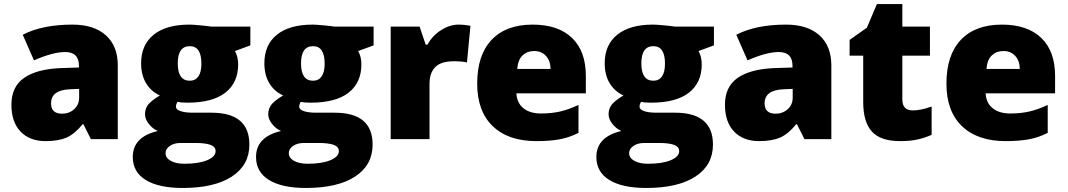

<svg xmlns="http://www.w3.org/2000/svg" viewBox="-20 -684 5249 944"><path d="M426.8 0 390.1 -73.2H386.2Q347.7 -25.4 307.6 -7.8Q267.6 9.8 204.1 9.8Q126 9.8 81.1 -37.1Q36.1 -84 36.1 -168.9Q36.1 -257.3 97.7 -300.5Q159.2 -343.8 275.9 -349.1L368.2 -352.1V-359.9Q368.2 -428.2 300.8 -428.2Q240.2 -428.2 147 -387.2L91.8 -513.2Q188.5 -563 335.9 -563Q442.4 -563 500.7 -510.3Q559.1 -457.5 559.1 -362.8V0ZM285.2 -125Q319.8 -125 344.5 -147Q369.1 -168.9 369.1 -204.1V-247.1L325.2 -245.1Q231 -241.7 231 -175.8Q231 -125 285.2 -125Z M1210.9 -553.2V-460.9L1135.3 -433.1Q1150.9 -404.8 1150.9 -367.2Q1150.9 -277.8 1088.1 -228.5Q1025.4 -179.2 900.9 -179.2Q870.1 -179.2 852.1 -183.1Q845.2 -170.4 845.2 -159.2Q845.2 -145 868.2 -137.5Q891.1 -129.9 928.2 -129.9H1020Q1206.1 -129.9 1206.1 26.9Q1206.1 127.9 1119.9 184.1Q1033.7 240.2 877.9 240.2Q760.3 240.2 696.5 200.9Q632.8 161.6 632.8 87.9Q632.8 -11.2 755.9 -40Q730.5 -50.8 711.7 -74.7Q692.9 -98.6 692.9 -122.1Q692.9 -147.9 707 -167.7Q721.2 -187.5 766.1 -214.8Q723.1 -233.9 698.5 -274.4Q673.8 -314.9 673.8 -373Q673.8 -463.4 735.4 -513.2Q796.9 -563 911.1 -563Q926.3 -563 963.4 -559.6Q1000.5 -556.2 1018.1 -553.2ZM793.9 68.8Q793.9 92.3 819.3 106.7Q844.7 121.1 887.2 121.1Q956.5 121.1 998.3 103.8Q1040 86.4 1040 59.1Q1040 37.1 1014.6 28.1Q989.3 19 941.9 19H867.2Q836.4 19 815.2 33.4Q793.9 47.9 793.9 68.8ZM854 -372.1Q854 -287.1 913.1 -287.1Q940.4 -287.1 955.3 -308.1Q970.2 -329.1 970.2 -371.1Q970.2 -457 913.1 -457Q854 -457 854 -372.1Z M1816.9 -553.2V-460.9L1741.2 -433.1Q1756.8 -404.8 1756.8 -367.2Q1756.8 -277.8 1694.1 -228.5Q1631.3 -179.2 1506.8 -179.2Q1476.1 -179.2 1458 -183.1Q1451.2 -170.4 1451.2 -159.2Q1451.2 -145 1474.1 -137.5Q1497.1 -129.9 1534.2 -129.9H1626Q1812 -129.9 1812 26.9Q1812 127.9 1725.8 184.1Q1639.6 240.2 1483.9 240.2Q1366.2 240.2 1302.5 200.9Q1238.8 161.6 1238.8 87.9Q1238.8 -11.2 1361.8 -40Q1336.4 -50.8 1317.6 -74.7Q1298.8 -98.6 1298.8 -122.1Q1298.8 -147.9 1313 -167.7Q1327.1 -187.5 1372.1 -214.8Q1329.1 -233.9 1304.4 -274.4Q1279.8 -314.9 1279.8 -373Q1279.8 -463.4 1341.3 -513.2Q1402.8 -563 1517.1 -563Q1532.2 -563 1569.3 -559.6Q1606.4 -556.2 1624 -553.2ZM1399.9 68.8Q1399.9 92.3 1425.3 106.7Q1450.7 121.1 1493.2 121.1Q1562.5 121.1 1604.2 103.8Q1646 86.4 1646 59.1Q1646 37.1 1620.6 28.1Q1595.2 19 1547.9 19H1473.1Q1442.4 19 1421.1 33.4Q1399.9 47.9 1399.9 68.8ZM1460 -372.1Q1460 -287.1 1519 -287.1Q1546.4 -287.1 1561.3 -308.1Q1576.2 -329.1 1576.2 -371.1Q1576.2 -457 1519 -457Q1460 -457 1460 -372.1Z M2234.9 -563Q2259.8 -563 2282.2 -559.1L2293 -557.1L2275.9 -377Q2252.4 -382.8 2210.9 -382.8Q2148.4 -382.8 2120.1 -354.2Q2091.8 -325.7 2091.8 -272V0H1900.9V-553.2H2043L2072.8 -464.8H2082Q2106 -508.8 2148.7 -535.9Q2191.4 -563 2234.9 -563Z M2617.2 9.8Q2479 9.8 2402.6 -63.7Q2326.2 -137.2 2326.2 -272.9Q2326.2 -413.1 2397 -488Q2467.8 -563 2599.1 -563Q2724.1 -563 2792.2 -497.8Q2860.4 -432.6 2860.4 -310.1V-225.1H2519Q2521 -178.7 2553 -152.3Q2585 -126 2640.1 -126Q2690.4 -126 2732.7 -135.5Q2774.9 -145 2824.2 -168V-30.8Q2779.3 -7.8 2731.4 1Q2683.6 9.8 2617.2 9.8ZM2606 -433.1Q2572.3 -433.1 2549.6 -411.9Q2526.9 -390.6 2522.9 -345.2H2687Q2686 -385.3 2664.3 -409.2Q2642.6 -433.1 2606 -433.1Z M3490.2 -553.2V-460.9L3414.6 -433.1Q3430.2 -404.8 3430.2 -367.2Q3430.2 -277.8 3367.4 -228.5Q3304.7 -179.2 3180.2 -179.2Q3149.4 -179.2 3131.3 -183.1Q3124.5 -170.4 3124.5 -159.2Q3124.5 -145 3147.5 -137.5Q3170.4 -129.9 3207.5 -129.9H3299.3Q3485.4 -129.9 3485.4 26.9Q3485.4 127.9 3399.2 184.1Q3313 240.2 3157.2 240.2Q3039.6 240.2 2975.8 200.9Q2912.1 161.6 2912.1 87.9Q2912.1 -11.2 3035.2 -40Q3009.8 -50.8 2991 -74.7Q2972.2 -98.6 2972.2 -122.1Q2972.2 -147.9 2986.3 -167.7Q3000.5 -187.5 3045.4 -214.8Q3002.4 -233.9 2977.8 -274.4Q2953.1 -314.9 2953.1 -373Q2953.1 -463.4 3014.6 -513.2Q3076.2 -563 3190.4 -563Q3205.6 -563 3242.7 -559.6Q3279.8 -556.2 3297.4 -553.2ZM3073.2 68.8Q3073.2 92.3 3098.6 106.7Q3124 121.1 3166.5 121.1Q3235.8 121.1 3277.6 103.8Q3319.3 86.4 3319.3 59.1Q3319.3 37.1 3293.9 28.1Q3268.6 19 3221.2 19H3146.5Q3115.7 19 3094.5 33.4Q3073.2 47.9 3073.2 68.8ZM3133.3 -372.1Q3133.3 -287.1 3192.4 -287.1Q3219.7 -287.1 3234.6 -308.1Q3249.5 -329.1 3249.5 -371.1Q3249.5 -457 3192.4 -457Q3133.3 -457 3133.3 -372.1Z M3935.1 0 3898.4 -73.2H3894.5Q3856 -25.4 3815.9 -7.8Q3775.9 9.8 3712.4 9.8Q3634.3 9.8 3589.4 -37.1Q3544.4 -84 3544.4 -168.9Q3544.4 -257.3 3606 -300.5Q3667.5 -343.8 3784.2 -349.1L3876.5 -352.1V-359.9Q3876.5 -428.2 3809.1 -428.2Q3748.5 -428.2 3655.3 -387.2L3600.1 -513.2Q3696.8 -563 3844.2 -563Q3950.7 -563 4009 -510.3Q4067.4 -457.5 4067.4 -362.8V0ZM3793.5 -125Q3828.1 -125 3852.8 -147Q3877.4 -168.9 3877.4 -204.1V-247.1L3833.5 -245.1Q3739.3 -241.7 3739.3 -175.8Q3739.3 -125 3793.5 -125Z M4468.3 -141.1Q4506.8 -141.1 4560.5 -160.2V-21Q4522 -4.4 4487.1 2.7Q4452.1 9.8 4405.3 9.8Q4309.1 9.8 4266.6 -37.4Q4224.1 -84.5 4224.1 -182.1V-410.2H4157.2V-487.8L4242.2 -547.9L4291.5 -664.1H4416.5V-553.2H4552.2V-410.2H4416.5V-194.8Q4416.5 -141.1 4468.3 -141.1Z M4924.3 9.8Q4786.1 9.8 4709.7 -63.7Q4633.3 -137.2 4633.3 -272.9Q4633.3 -413.1 4704.1 -488Q4774.9 -563 4906.2 -563Q5031.2 -563 5099.4 -497.8Q5167.5 -432.6 5167.5 -310.1V-225.1H4826.2Q4828.1 -178.7 4860.1 -152.3Q4892.1 -126 4947.3 -126Q4997.6 -126 5039.8 -135.5Q5082 -145 5131.3 -168V-30.8Q5086.4 -7.8 5038.6 1Q4990.7 9.8 4924.3 9.8ZM4913.1 -433.1Q4879.4 -433.1 4856.7 -411.9Q4834 -390.6 4830.1 -345.2H4994.1Q4993.2 -385.3 4971.4 -409.2Q4949.7 -433.1 4913.1 -433.1Z"/></svg>

Font: Sahel Black FD
Style: Black-FD
Weight: 900
Foundry: Saber Rastikerdar (saber.rastikerdar@gmail.com)
Version: Version 3.3.1